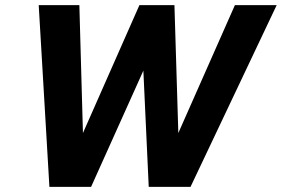

<svg xmlns="http://www.w3.org/2000/svg" viewBox="-20 -730 1101 750"><path d="M173 0 131.2 -710H290L304 -210.4L524.6 -710H661.4L676.6 -210.4L897.6 -710H1060.8L724.2 0H561L540 -454L335.8 0Z"/></svg>

Font: Geist
Style: Italic
Weight: 400
Italic angle: -12°
Designer: Basement.studio, Andrés Briganti, Mateo Zaragoza
Foundry: Basement.studio, Vercel, Andrés Briganti, Guido Ferreyra, Mateo Zaragoza
Version: Version 1.500